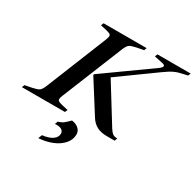

<svg xmlns="http://www.w3.org/2000/svg" viewBox="-250 -882 1362 1344"><g transform="rotate(30 431.0 -210.5)"><path d="M-48 -21 8 -32Q47 -40 61 -50Q75 -60 88 -91L286 -582Q295 -605 295 -614Q295 -625 286.5 -630Q278 -635 255 -641L206 -652L215 -673H563L555 -652L498 -641Q459 -633 445.5 -623Q432 -613 419 -582L220 -91Q211 -70 211 -59Q211 -48 219.5 -43Q228 -38 252 -32L300 -21L291 0H-57ZM495 -68 333 -324 337 -332 707 -596Q730 -613 730 -623Q730 -634 709 -638L642 -652L650 -673H919L910 -652L874 -644Q838 -637 809.5 -624Q781 -611 737 -579L447 -370L637 -63Q651 -41 663.5 -32Q676 -23 701 -22L693 0H630Q580 0 548 -17.5Q516 -35 495 -68ZM233 221Q283 216 313 196Q343 176 343 146Q343 128 328.5 117.5Q314 107 288 107Q277 107 272 108L281 84Q308 76 322.5 65Q337 54 364 27Q398 31 419 50Q440 69 440 96Q440 138 410.5 172.5Q381 207 331 227.5Q281 248 221 252Z"/></g></svg>

Font: Ibarra Real Nova SemiBold
Style: Italic
Weight: 600
Italic angle: -22°
Designer: Jose Maria Ribagorda & Octavio Pardo
Foundry: Octavio Pardo
Version: Version 1.014